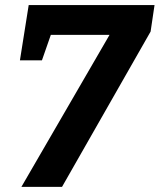

<svg xmlns="http://www.w3.org/2000/svg" viewBox="-20 -724 619 744"><path d="M563.6 -601.7 220.4 0H63L417 -610.5L434.3 -588.8H150.4L184.6 -610.8L142.5 -490.1H57.2L91.2 -704.3H578.8Z"/></svg>

Font: Bitter Thin
Style: Italic
Weight: 100
Italic angle: -9°
Designer: Sol Matas, and Bitter project Authors
Foundry: Sol Matas
Version: Version 2.002